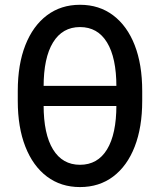

<svg xmlns="http://www.w3.org/2000/svg" viewBox="-20 -759 660 791"><path d="M309.6 11.7Q231 11.7 173.3 -31.7Q115.7 -75.2 84.5 -154.8Q53.2 -234.4 53.2 -343.3V-384.3Q53.2 -493.7 84.5 -573Q115.7 -652.3 173.3 -695.8Q231 -739.3 309.6 -739.3Q388.7 -739.3 446.3 -695.8Q503.9 -652.3 534.9 -573Q565.9 -493.7 565.9 -384.3V-343.3Q565.9 -234.4 534.9 -154.8Q503.9 -75.2 446.3 -31.7Q388.7 11.7 309.6 11.7ZM309.6 -80.1Q382.3 -80.1 420.9 -143.3Q459.5 -206.5 459.5 -325.7V-401.9Q459.5 -521 420.9 -584.2Q382.3 -647.5 309.6 -647.5Q237.3 -647.5 198.5 -584.2Q159.7 -521 159.7 -401.9V-325.7Q159.7 -206.5 198.5 -143.3Q237.3 -80.1 309.6 -80.1ZM135.7 -322.3V-405.3H485.4V-322.3Z"/></svg>

Font: Inter 16pt Medium
Style: Regular
Weight: 500
Version: Version 4.001;git-66647c0bb